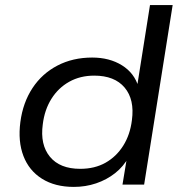

<svg xmlns="http://www.w3.org/2000/svg" viewBox="-20 -725 717 754"><path d="M270 9Q196 9 145 -23Q94 -55 72 -112.5Q50 -170 60 -246Q70 -322 107.5 -379Q145 -436 205.5 -467.5Q266 -499 342 -499Q410 -499 459 -468.5Q508 -438 524 -383H518L569 -705H658L546 0H461L479 -109H486Q465 -71 432 -45Q399 -19 357.5 -5Q316 9 270 9ZM295 -62Q352 -62 394.5 -86Q437 -110 464 -153Q491 -196 498 -253Q509 -334 469.5 -381Q430 -428 350 -428Q295 -428 252 -404Q209 -380 182 -337Q155 -294 148 -237Q137 -157 176 -109.5Q215 -62 295 -62Z"/></svg>

Font: Nunito Sans 10pt SemiExpanded
Style: Italic
Weight: 400
Width: 6
Italic angle: -9°
Designer: Vernon Adams
Foundry: Vernon Adams
Version: Version 3.101;gftools[0.9.27]